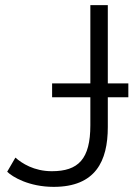

<svg xmlns="http://www.w3.org/2000/svg" viewBox="-20 -713 544 748"><path d="M8 -44C28 -24 93 15 189 15C352 15 400 -85 400 -218V-334H480V-388H400V-693H332V-388H183V-334H332V-225C332 -93 285 -46 182 -46C112 -46 65 -77 40 -99Z"/></svg>

Font: Repo Light
Style: Regular
Weight: 300
Designer: Stefan Peev
Foundry: Context Ltd
Version: Version 001.502